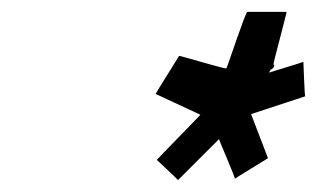

<svg xmlns="http://www.w3.org/2000/svg" viewBox="-20 -782 534 323"><path d="M395.7 -604 396 -605C404.7 -614 415.5 -623 421.4 -636C422.8 -624 428.6 -617 434.9 -608C438.4 -603 447.6 -607 444.1 -612C438.6 -620 432.7 -627 431.4 -639C438.8 -637 462.5 -646 461.6 -653C461.1 -661 443.1 -648 437.1 -648H435.1C434.1 -648 434.4 -649 432.4 -649H431.4C433 -651 432.6 -653 430.9 -654L432.2 -658L433.1 -661C433.4 -662 434.7 -663 435.3 -665C439.6 -666 443.5 -672 440.1 -674C439.4 -675 463.3 -763 462 -762H396C392.7 -761 363.1 -671 360.9 -667C360.3 -665 281.6 -689 281.3 -688C281 -687 242.4 -626 241.8 -624L317.1 -589C316.8 -588 244.1 -514 243.8 -513C243.8 -513 280.4 -479 279.4 -479L348.5 -548C347.5 -548 377.1 -481 375.1 -481C373.1 -481 431.8 -516 430.8 -516L402.4 -590L493.6 -620C492.2 -619 490.6 -679 490.3 -678C490 -677 395.4 -649 396.1 -648C397.9 -644 410.6 -643 416.6 -643C414.4 -639 412.2 -632 408 -628L390.5 -610C379.4 -600 394.3 -593 395.7 -604Z"/></svg>

Font: Hussar Wojna
Style: 3Obl
Weight: 400
Designer: Robert Jablonski
Foundry: Cannot Into Space Fonts
Version: Version 1.01